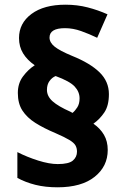

<svg xmlns="http://www.w3.org/2000/svg" viewBox="-20 -787 532 818"><path d="M56 -391Q56 -432 78 -461.5Q100 -491 128 -509Q96 -531 78.5 -559.5Q61 -588 61 -625Q61 -688 114 -727.5Q167 -767 259 -767Q309 -767 353.5 -755.5Q398 -744 438 -726L394 -626Q361 -642 326 -654.5Q291 -667 257 -667Q191 -667 191 -627Q191 -606 212.5 -588.5Q234 -571 287 -549Q364 -518 404 -479Q444 -440 444 -386Q444 -337 424.5 -308Q405 -279 378 -260Q407 -240 423 -212.5Q439 -185 439 -148Q439 -78 383 -33.5Q327 11 225 11Q173 11 131 0.5Q89 -10 54 -29V-139Q95 -118 142.5 -103Q190 -88 226 -88Q273 -88 290.5 -103Q308 -118 308 -141Q308 -156 301.5 -167.5Q295 -179 275 -191Q255 -203 216 -220Q166 -241 130.5 -263.5Q95 -286 75.5 -316Q56 -346 56 -391ZM180 -404Q180 -377 204 -355.5Q228 -334 280 -311L289 -306Q300 -315 309.5 -330Q319 -345 319 -368Q319 -396 298 -418.5Q277 -441 217 -463Q202 -457 191 -442Q180 -427 180 -404Z"/></svg>

Font: Noto Sans Kannada ExtraBold
Style: Regular
Weight: 800
Designer: Jelle Bosma - Monotype Design Team
Foundry: Monotype Imaging Inc.
Version: Version 2.005; ttfautohint (v1.8.4.7-5d5b)